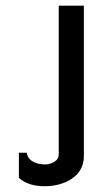

<svg xmlns="http://www.w3.org/2000/svg" viewBox="-20 -643 315 675"><path d="M46.4 -17.6V-106H74.2Q78.1 -76.7 115.2 -67.4Q125 -64.9 139.9 -64.9Q154.8 -64.9 170.9 -74.2Q186.5 -83.5 186.5 -101.1V-623H274.9V-95.2Q274.9 -44.4 234.4 -16.1Q193.8 11.7 136.5 11.7Q79.1 11.7 46.4 -17.6Z"/></svg>

Font: Uroob
Style: Regular
Weight: 400
Designer: Hussain K H
Foundry: Swanthanthra Malayalam Computing(http://smc.org.in)
Version: Version 2.0.0+20200101